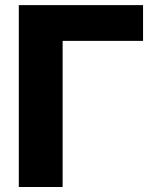

<svg xmlns="http://www.w3.org/2000/svg" viewBox="-20 -748 624 768"><path d="M552.2 -727.5V-584.5H230.5V0H55.2V-727.5Z"/></svg>

Font: Inter Extra Bold
Style: Regular
Weight: 800
Designer: Rasmus Andersson
Foundry: rsms
Version: Version 4.000;git-3c8e0fc